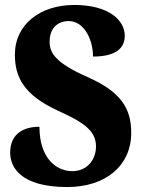

<svg xmlns="http://www.w3.org/2000/svg" viewBox="-20 -744 574 774"><path d="M251 10C408 10 509 -78 509 -208C509 -305 470 -372 336 -432C204 -490 180 -530 180 -576C180 -632 214 -659 257 -659C320 -659 355 -583 355 -516C450 -516 483 -552 483 -600C483 -660 422 -724 279 -724C144 -724 40 -647 40 -524C40 -431 78 -361 211 -299C307 -255 367 -222 367 -154C367 -102 333 -54 271 -54C209 -54 139 -104 139 -233C80 -233 21 -209 21 -128C21 -72 61 10 251 10Z"/></svg>

Font: Noto Serif Khmer Condensed Black
Style: Regular
Weight: 900
Width: 3
Designer: Danh Hong and the Monotype Design Team
Foundry: Monotype Imaging Inc.
Version: Version 2.004